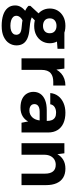

<svg xmlns="http://www.w3.org/2000/svg" viewBox="710 -1262 785 2244"><g transform="rotate(90 1102.0 -140.5)"><path d="M282 232Q210 232 156.5 214.5Q103 197 73.5 161.5Q44 126 44 74Q44 39 62 8Q80 -23 114.5 -48.5Q149 -74 201 -92L252 -25Q206 -10 185.5 12.5Q165 35 165 60Q165 83 180.5 99Q196 115 222.5 122.5Q249 130 282 130Q313 130 337 122Q361 114 374 98.5Q387 83 387 62Q387 35 368 18.5Q349 2 293 -2Q242 -6 202.5 -14Q163 -22 133.5 -32Q104 -42 83 -55Q62 -68 49 -81V-104L156 -220L252 -189L127 -64L166 -131Q176 -124 186.5 -118.5Q197 -113 213 -108.5Q229 -104 254.5 -100.5Q280 -97 320 -93Q386 -88 428.5 -69Q471 -50 491 -18Q511 14 511 59Q511 104 486.5 143.5Q462 183 411.5 207.5Q361 232 282 232ZM283 -148Q220 -148 174.5 -172.5Q129 -197 104.5 -238.5Q80 -280 80 -331Q80 -382 104.5 -423Q129 -464 174.5 -488.5Q220 -513 283 -513Q346 -513 391.5 -488.5Q437 -464 461.5 -423Q486 -382 486 -331Q486 -280 461.5 -238.5Q437 -197 391.5 -172.5Q346 -148 283 -148ZM283 -251Q321 -251 345 -271Q369 -291 369 -330Q369 -368 345 -388.5Q321 -409 283 -409Q244 -409 219.5 -388.5Q195 -368 195 -330Q195 -291 219.5 -271Q244 -251 283 -251ZM366 -406 344 -501H551V-421Z M662 0V-501H782L794 -408Q813 -441 840 -464.5Q867 -488 902.5 -500.5Q938 -513 980 -513V-371H937Q906 -371 880.5 -364Q855 -357 836 -341Q817 -325 807 -298Q797 -271 797 -230V0Z M1239 12Q1176 12 1135 -8.5Q1094 -29 1074 -63.5Q1054 -98 1054 -139Q1054 -185 1077.5 -220Q1101 -255 1149 -275Q1197 -295 1269 -295H1394Q1394 -332 1384 -355.5Q1374 -379 1353 -391.5Q1332 -404 1297 -404Q1259 -404 1232 -387Q1205 -370 1199 -336H1068Q1073 -390 1103.5 -429.5Q1134 -469 1184.5 -491Q1235 -513 1298 -513Q1369 -513 1421 -489.5Q1473 -466 1501 -420.5Q1529 -375 1529 -310V0H1415L1400 -77Q1389 -57 1374 -41Q1359 -25 1339 -13Q1319 -1 1294 5.5Q1269 12 1239 12ZM1271 -92Q1297 -92 1317.5 -101.5Q1338 -111 1353 -127.5Q1368 -144 1376.5 -165.5Q1385 -187 1388 -211V-212H1285Q1254 -212 1234.5 -204Q1215 -196 1206 -182.5Q1197 -169 1197 -151Q1197 -132 1206 -119Q1215 -106 1232 -99Q1249 -92 1271 -92Z M1654 0V-501H1772L1783 -419Q1806 -462 1848.5 -487.5Q1891 -513 1951 -513Q2013 -513 2056 -487Q2099 -461 2121.5 -410.5Q2144 -360 2144 -287V0H2010V-275Q2010 -335 1984.5 -367.5Q1959 -400 1906 -400Q1872 -400 1845.5 -384Q1819 -368 1804 -338Q1789 -308 1789 -265V0Z"/></g></svg>

Font: DM Sans 17pt
Style: Bold
Weight: 700
Version: Version 4.004;gftools[0.9.30]